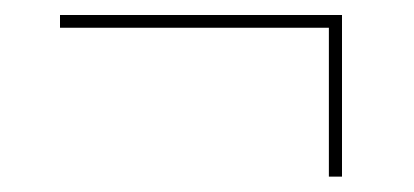

<svg xmlns="http://www.w3.org/2000/svg" viewBox="-20 -341 552 256"><path d="M436 -311.5V-105.5H418.5V-311.5ZM436 -304H60V-321H436Z"/></svg>

Font: Anek Kannada Medium Thin
Style: Regular
Weight: 250
Version: Version 1.003